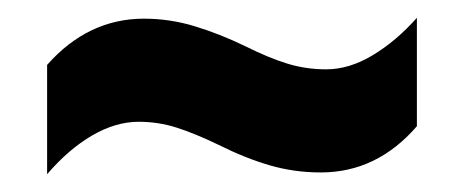

<svg xmlns="http://www.w3.org/2000/svg" viewBox="-20 -433 522 216"><path d="M226 -270Q199 -283 178.5 -289.5Q158 -296 136 -296Q110 -296 83.5 -280.5Q57 -265 33 -237V-360Q79 -412 142 -412Q171 -412 199 -403.5Q227 -395 256 -381Q282 -368 303 -361.5Q324 -355 347 -355Q373 -355 399.5 -371Q426 -387 449 -413V-291Q404 -239 341 -239Q311 -239 283.5 -247Q256 -255 226 -270Z"/></svg>

Font: Noto Sans Telugu ExtraCondensed ExtraBold
Style: Regular
Weight: 800
Width: 2
Designer: Jelle Bosma - Monotype Design Team
Foundry: Monotype Imaging Inc.
Version: Version 2.005; ttfautohint (v1.8.4.7-5d5b)